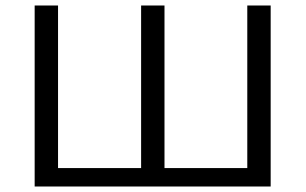

<svg xmlns="http://www.w3.org/2000/svg" viewBox="-20 -678 1111 698"><path d="M964 -658V0H106V-658H191V-67H493V-658H578V-67H879V-658Z"/></svg>

Font: Ysabeau Medium
Style: Regular
Weight: 500
Designer: Christian Thalmann (Catharsis Fonts)
Version: Version 0.003